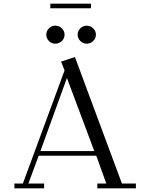

<svg xmlns="http://www.w3.org/2000/svg" viewBox="-20 -1021 777 1041"><path d="M58.1 0V-25.9H104L330.1 -639.2L311 -687L386.2 -711.9L641.1 -25.9H716.8V0H507.8V-25.9H556.2L502 -176.8H189.9L133.8 -25.9H219.2V0ZM199.2 -202.1H491.2L342.8 -598.1ZM279.8 -881.8Q300.3 -881.8 315.2 -867.4Q330.1 -853 330.1 -833Q330.1 -813 315.2 -798.6Q300.3 -784.2 279.8 -784.2Q259.8 -784.2 245.4 -798.6Q231 -813 231 -833Q231 -853 245.4 -867.4Q259.8 -881.8 279.8 -881.8ZM252.9 -976.1V-1001H473.1V-976.1ZM415.5 -798.6Q400.9 -813 400.9 -833Q400.9 -853 415.5 -867.4Q430.2 -881.8 450.2 -881.8Q470.2 -881.8 485.1 -867.4Q500 -853 500 -833Q500 -813 485.1 -798.6Q470.2 -784.2 450.2 -784.2Q430.2 -784.2 415.5 -798.6Z"/></svg>

Font: Dehuti Alt
Style: Book
Weight: 400
Version: Version 1.2